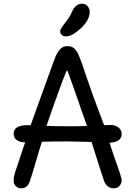

<svg xmlns="http://www.w3.org/2000/svg" viewBox="-20 -1010 732 1040"><path d="M476 -241 347 -244Q251 -244 207 -242Q196 -209 175.5 -138.5Q155 -68 142 -29Q129 10 96 10Q77 10 65.5 -2Q54 -14 54 -28.5Q54 -43 55.5 -52Q57 -61 62.5 -79Q68 -97 74 -113Q103 -199 116 -239Q87 -239 70.5 -251.5Q54 -264 54 -285Q54 -332 128 -332H146Q242 -600 256.5 -638.5Q271 -677 273 -683Q275 -689 279.5 -700.5Q284 -712 287.5 -717.5Q291 -723 296 -731Q301 -739 305.5 -743.5Q310 -748 316 -752Q329 -760 343.5 -760Q358 -760 367 -757Q376 -754 384 -746Q392 -738 397.5 -729Q403 -720 410.5 -701Q418 -682 424 -666Q472 -519 544 -332L580 -333Q606 -333 622.5 -319Q639 -305 639 -284Q639 -240 573 -237Q583 -205 600 -156Q639 -50 639 -33.5Q639 -17 627.5 -3.5Q616 10 596 10Q560 10 544 -29Q527 -78 476 -241ZM232 -328Q296 -326 355.5 -326Q415 -326 451 -328Q346 -630 344 -630Q338 -630 258 -404ZM466 -946Q466 -902 418.5 -857.5Q371 -813 339 -813Q323 -813 314.5 -821Q306 -829 306 -841Q306 -853 330 -882.5Q354 -912 363 -932Q372 -952 377.5 -961.5Q383 -971 395.5 -980.5Q408 -990 425.5 -990Q443 -990 454.5 -976.5Q466 -963 466 -946Z"/></svg>

Font: Delius Unicase
Style: Regular
Weight: 400
Designer: Natalia Raices
Foundry: Natalia Raices
Version: Version 1.002